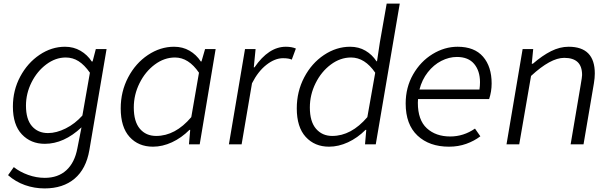

<svg xmlns="http://www.w3.org/2000/svg" viewBox="-20 -806 3407 1072"><path d="M25 172 57 127Q91 154 137 170.5Q183 187 230 187Q304 187 350.5 144.5Q397 102 412 22L435 -95Q337 -3 230 -3Q152 -3 102 -56Q52 -109 52 -211Q52 -302 93 -378.5Q134 -455 201 -500Q268 -545 343 -545Q391 -545 429.5 -522.5Q468 -500 492 -463H497L515 -532H575L479 32Q461 137 396.5 191.5Q332 246 229 246Q172 246 119.5 227.5Q67 209 25 172ZM440 -161 482 -400Q451 -444 418.5 -464.5Q386 -485 347 -485Q290 -485 238.5 -446.5Q187 -408 156 -346Q125 -284 125 -216Q125 -140 158.5 -101.5Q192 -63 248 -63Q295 -63 347 -89Q399 -115 440 -161Z M654 -201Q654 -295 695.5 -374Q737 -453 806 -499Q875 -545 952 -545Q1000 -545 1038 -523Q1076 -501 1101 -463H1105L1125 -532H1184L1095 0H1035L1042 -81H1038Q993 -36 940 -11.5Q887 13 834 13Q753 13 703.5 -41.5Q654 -96 654 -201ZM1048 -152 1091 -400Q1033 -485 957 -485Q897 -485 844 -445.5Q791 -406 759 -341.5Q727 -277 727 -206Q727 -127 761 -87Q795 -47 852 -47Q959 -47 1048 -152Z M1348 -532H1407L1397 -430H1401Q1480 -545 1576 -545Q1609 -545 1632 -535L1609 -473Q1593 -481 1560 -481Q1515 -481 1468 -444.5Q1421 -408 1387 -341L1329 0H1258Z M1637 -201Q1637 -295 1678.5 -374Q1720 -453 1789 -499Q1858 -545 1935 -545Q1983 -545 2020.5 -523Q2058 -501 2082 -464H2085L2101 -570L2139 -786H2212L2078 0H2018L2025 -81H2021Q1976 -36 1923 -11.5Q1870 13 1817 13Q1737 13 1687 -41.5Q1637 -96 1637 -201ZM2031 -152 2075 -400Q2017 -485 1940 -485Q1880 -485 1827 -445.5Q1774 -406 1742 -341.5Q1710 -277 1710 -206Q1710 -127 1744.5 -87Q1779 -47 1835 -47Q1941 -47 2031 -152Z M2245 -228Q2245 -318 2286.5 -390.5Q2328 -463 2395 -504Q2462 -545 2535 -545Q2629 -545 2677 -489.5Q2725 -434 2725 -340Q2725 -295 2711 -253H2314Q2313 -245 2313 -232Q2313 -136 2363 -90Q2413 -44 2494 -44Q2568 -44 2632 -88L2662 -45Q2628 -19 2583.5 -3Q2539 13 2487 13Q2377 13 2311 -49Q2245 -111 2245 -228ZM2657 -306Q2660 -327 2660 -347Q2660 -410 2627.5 -449Q2595 -488 2531 -488Q2487 -488 2444 -466Q2401 -444 2368.5 -402.5Q2336 -361 2322 -306Z M2898 -532H2957L2949 -450H2955Q3008 -496 3057 -520.5Q3106 -545 3155 -545Q3301 -545 3301 -396Q3301 -371 3296 -341L3238 0H3166L3222 -331Q3230 -377 3230 -387Q3230 -436 3205 -459.5Q3180 -483 3130 -483Q3054 -483 2945 -382L2879 0H2808Z"/></svg>

Font: Nebula Sans Book
Style: Regular
Weight: 400
Italic angle: -9°
Designer: Paul D. Hunt for Adobe (as Source Sans)
Foundry: Nebula Entertainment & Broadcasting LLC
Version: Version 1.010